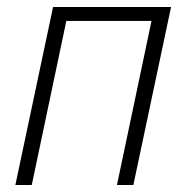

<svg xmlns="http://www.w3.org/2000/svg" viewBox="-20 -530 533 550"><path d="M24 0 132 -510H470L362 0H315L414 -470H170L71 0Z"/></svg>

Font: Saira SemiCondensed ExtraLight
Style: Italic
Weight: 250
Width: 4
Italic angle: -12°
Designer: Hector Gatti with collaboration of the Omnibus-Type team
Foundry: Omnibus-Type
Version: Version 1.101